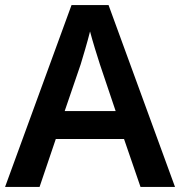

<svg xmlns="http://www.w3.org/2000/svg" viewBox="-20 -737 711 757"><path d="M534 0H670L408 -717H262L0 0H136L200 -189H469ZM374 -483 436 -299H235L298 -483C305 -506 325 -572 335 -613C344 -578 365 -510 374 -483Z"/></svg>

Font: Noto Sans Vithkuqi SemiBold
Style: Regular
Weight: 600
Version: Version 1.001